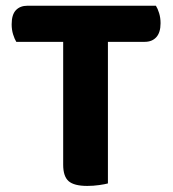

<svg xmlns="http://www.w3.org/2000/svg" viewBox="-20 -626 588 654"><path d="M203.2 -483.5 202 -606.5H511Q517.1 -597.2 522 -581.3Q526.9 -565.5 526.9 -547.1Q526.9 -515.2 512.4 -499.3Q498 -483.5 473.1 -483.5ZM343.6 -606.5 344.8 -483.5H35.5Q29.5 -493.1 24.6 -508.9Q19.7 -524.8 19.7 -543.1Q19.7 -576.1 34.1 -591.3Q48.6 -606.5 73.5 -606.5ZM195.2 -510.5H347.6V-1.2Q338 1.5 318 4.4Q298 7.3 277.2 7.3Q232.4 7.3 213.8 -8.9Q195.2 -25.2 195.2 -64.7Z"/></svg>

Font: Baloo Bhaijaan 2
Style: Regular
Weight: 400
Designer: Sanskriti Dholi, Noopur Datye and Ek Type
Foundry: Ek Type
Version: Version 1.701